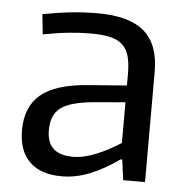

<svg xmlns="http://www.w3.org/2000/svg" viewBox="-45 -590 622 639"><g transform="rotate(5 266.5 -270.5)"><path d="M183 5Q113 5 76 -31.5Q39 -68 39 -137Q39 -215 88 -256Q137 -297 245 -305L374 -315V-354Q374 -389 367.5 -412.5Q361 -436 345.5 -450.5Q330 -465 304 -471Q278 -477 239 -477Q205 -477 165.5 -473Q126 -469 80 -460L73 -527Q126 -537 169.5 -541.5Q213 -546 257 -546Q362 -546 412 -503Q462 -460 462 -369V0H389L380 -68H374Q325 -33 278 -14Q231 5 183 5ZM215 -63Q251 -63 292.5 -80Q334 -97 374 -123V-259L269 -250Q191 -243 159.5 -219.5Q128 -196 128 -144Q128 -63 215 -63Z"/></g></svg>

Font: Encode Sans Normal
Style: Regular
Weight: 400
Designer: Pablo Impallari, Andres Torresi
Foundry: Pablo Impallari, Andres Torresi
Version: Version 1.000; ttfautohint (v1.00) -l 8 -r 50 -G 200 -x 14 -